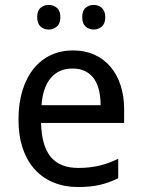

<svg xmlns="http://www.w3.org/2000/svg" viewBox="-20 -751 575 781"><path d="M296.9 9.8Q243.2 9.8 198.7 -8.3Q154.3 -26.4 122.3 -61Q90.3 -95.7 72.8 -147Q55.2 -198.2 55.2 -264.2Q55.2 -330.6 71.3 -382.8Q87.4 -435.1 116.7 -471.4Q146 -507.8 186.8 -526.9Q227.5 -545.9 276.9 -545.9Q325.2 -545.9 363.8 -528.6Q402.3 -511.2 429.2 -479.7Q456.1 -448.2 470.5 -404.1Q484.9 -359.9 484.9 -306.2V-251H147Q149.4 -156.7 186.8 -112.3Q224.1 -67.9 297.9 -67.9Q322.8 -67.9 344 -70.3Q365.2 -72.8 385 -77.4Q404.8 -82 423.3 -89.1Q441.9 -96.2 460.9 -105V-25.9Q441.4 -16.6 422.6 -9.8Q403.8 -2.9 384 1.5Q364.3 5.9 343 7.8Q321.8 9.8 296.9 9.8ZM274.9 -472.2Q219.2 -472.2 186.8 -434.1Q154.3 -396 148.9 -323.2H389.2Q389.2 -356.4 382.6 -384Q376 -411.6 362.1 -431.2Q348.1 -450.7 326.7 -461.4Q305.2 -472.2 274.9 -472.2ZM131.3 -681.2Q131.3 -707.5 145 -719.2Q158.7 -731 178.2 -731Q197.3 -731 211.4 -719Q225.6 -707 225.6 -681.2Q225.6 -655.3 211.4 -643.1Q197.3 -630.9 178.2 -630.9Q158.7 -630.9 145 -643.1Q131.3 -655.3 131.3 -681.2ZM314.5 -681.2Q314.5 -707.5 328.1 -719.2Q341.8 -731 361.3 -731Q370.6 -731 379.2 -728Q387.7 -725.1 394 -719Q400.4 -712.9 404.3 -703.6Q408.2 -694.3 408.2 -681.2Q408.2 -655.3 394 -643.1Q379.9 -630.9 361.3 -630.9Q341.8 -630.9 328.1 -643.1Q314.5 -655.3 314.5 -681.2Z"/></svg>

Font: Droid Sans
Style: Regular
Weight: 400
Version: Version 1.00 build 113